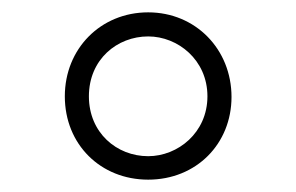

<svg xmlns="http://www.w3.org/2000/svg" viewBox="-20 -777 480 311"><path d="M220 -486C298 -486 355 -544 355 -620C355 -697 297 -757 220 -757C143 -757 85 -698 85 -621C85 -543 143 -486 220 -486ZM124 -621C124 -681 170 -718 220 -718C268 -718 316 -680 316 -621C316 -562 268 -524 220 -524C169 -524 124 -562 124 -621Z"/></svg>

Font: Mluvka ExtraLight
Style: Regular
Weight: 200
Designer: Modified by Jiří Krblich, Original typeface by Gumpita Rahayu
Foundry: Gumpita Rahayu & Jiří Krblich
Version: Version 2.000;Glyphs 3.1.1 (3134)